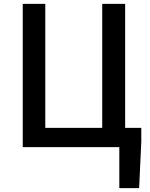

<svg xmlns="http://www.w3.org/2000/svg" viewBox="-20 -757 772 988"><path d="M594 211H696L707 -27V-99H624V-737H506V-99H213V-737H97V0H594Z"/></svg>

Font: Noto Sans CJK SC Medium
Style: Regular
Weight: 500
Designer: Ryoko NISHIZUKA 西塚涼子 (kana, bopomofo & ideographs); Paul D. Hunt (Latin, Greek & Cyrillic); Sandoll Communications 산돌커뮤니
Foundry: Adobe
Version: Version 2.004;hotconv 1.0.118;makeotfexe 2.5.65603